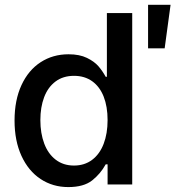

<svg xmlns="http://www.w3.org/2000/svg" viewBox="-20 -761 724 792"><path d="M40 -263.7Q40 -348.1 68.6 -409.9Q97.2 -471.7 147.7 -504.4Q198.2 -537.1 262.7 -537.1Q308.1 -537.1 338.6 -522.2Q369.1 -507.3 386 -487.8Q402.8 -468.3 416 -444.3H420.9V-707H525.4V0H423.8V-83H416Q394.5 -43.9 359.9 -16.6Q325.2 10.7 261.7 10.7Q197.8 10.7 147.5 -22.5Q97.2 -55.7 68.6 -117.9Q40 -180.2 40 -263.7ZM423.8 -265.6Q423.8 -321.3 407.7 -362.3Q391.6 -403.3 360.4 -425.8Q329.1 -448.2 285.2 -448.2Q240.2 -448.2 209 -424.8Q177.7 -401.4 162.1 -360.1Q146.5 -318.8 146.5 -265.6Q146.5 -211.4 162.4 -168.9Q178.2 -126.5 209.7 -102.3Q241.2 -78.1 285.2 -78.1Q328.6 -78.1 359.9 -101.6Q391.1 -125 407.5 -167.5Q423.8 -210 423.8 -265.6ZM590.8 -741.2H683.6L659.2 -561.5H590.8Z"/></svg>

Font: Pretendard Medium
Style: Regular
Weight: 500
Designer: Base glyphs from Inter by Rasmus Andersson; Hangeul glyphs from Noto Sans CJK(Source Han Sans) by Jang Soo-young and Kan
Foundry: Kil Hyung-jin
Version: Version 1.309